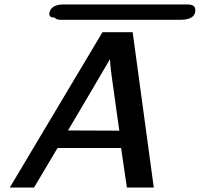

<svg xmlns="http://www.w3.org/2000/svg" viewBox="-20 -842 899 864"><path d="M226 -763Q197 -762 203 -787Q212 -822 267 -822H818H820H823Q852 -822 857 -807Q860 -796 859 -793Q856 -753 792 -753H253Q232 -753 226 -763ZM24 2 441 -697H577L672 2H551L525 -176H239L133 2ZM286 -255 517 -254Q513 -284 500.5 -370Q488 -456 481.5 -507Q475 -558 475 -576Q457 -544 395 -439.5Q333 -335 286 -255Z"/></svg>

Font: Coval
Style: Medium Italic
Weight: 500
Foundry: Context Ltd
Version: Version 001.000